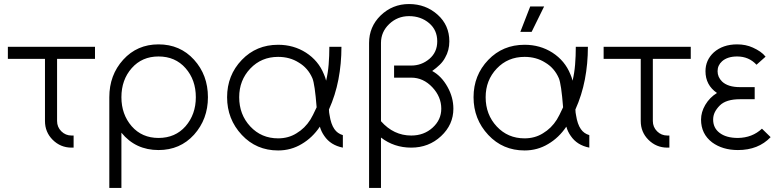

<svg xmlns="http://www.w3.org/2000/svg" viewBox="-20 -732 3863 952"><path d="M19 -500V-440H203V-132Q203 -77 241 -39Q280 0 335 0H345V-60H335Q305 -60 284 -81Q263 -102 263 -132V-440H451V-500Z M766 -452Q849 -452 900 -394Q951 -336 951 -250Q951 -165 900 -106Q849 -48 766 -48Q684 -48 633 -106Q582 -165 582 -250Q582 -336 633 -394Q684 -452 766 -452ZM766 -512Q660 -512 591 -436Q522 -360 522 -250V200H582V-74Q652 12 766 12Q873 12 942 -64Q1011 -141 1011 -250Q1011 -360 942 -436Q873 -512 766 -512Z M1359 -510Q1251 -510 1179 -435Q1106 -359 1106 -250Q1106 -141 1179 -63Q1251 14 1359 14Q1423 14 1476 -18Q1529 -49 1566 -104Q1573 -79 1588 -58Q1619 -12 1680 0V-62Q1653 -70 1638 -92Q1621 -116 1614 -162Q1613 -167 1612 -174Q1611 -181 1611 -189Q1643 -260 1658 -338Q1673 -416 1673 -500H1613Q1613 -454 1609.5 -411.5Q1606 -369 1597 -332Q1595 -341 1592 -349Q1589 -357 1586 -364Q1559 -431 1497 -471Q1436 -510 1359 -510ZM1359 -450Q1417 -450 1461 -422Q1507 -395 1529 -344Q1541 -315 1550 -200Q1540 -178 1532 -162.5Q1524 -147 1519 -139Q1492 -96 1450 -71Q1410 -46 1359 -46Q1276 -46 1221 -105Q1166 -164 1166 -250Q1166 -334 1221 -392Q1276 -450 1359 -450Z M2008 -712Q1926 -712 1867 -655Q1810 -599 1810 -519V200H1869V-50Q1934 0 2019 0Q2106 0 2167 -57Q2228 -114 2228 -193Q2228 -249 2199 -301Q2169 -355 2123 -380Q2144 -395 2160.5 -411Q2177 -427 2187 -446Q2208 -482 2208 -527Q2208 -607 2150 -659Q2091 -712 2008 -712ZM1869 -131V-519Q1869 -574 1910 -613Q1951 -652 2008 -652Q2067 -652 2108 -617Q2148 -583 2148 -527Q2148 -473 2109 -440Q2070 -407 2019 -407H1934V-347H2019Q2079 -347 2124 -299Q2168 -252 2168 -193Q2168 -138 2125 -99Q2082 -60 2019 -60Q1932 -60 1869 -131Z M2581 -510Q2473 -510 2401 -435Q2328 -359 2328 -250Q2328 -141 2401 -63Q2473 14 2581 14Q2645 14 2698 -18Q2751 -49 2788 -104Q2795 -79 2810 -58Q2841 -12 2902 0V-62Q2875 -70 2860 -92Q2843 -116 2836 -162Q2835 -167 2834 -174Q2833 -181 2833 -189Q2865 -260 2880 -338Q2895 -416 2895 -500H2835Q2835 -454 2831.5 -411.5Q2828 -369 2819 -332Q2817 -341 2814 -349Q2811 -357 2808 -364Q2781 -431 2719 -471Q2658 -510 2581 -510ZM2581 -450Q2639 -450 2683 -422Q2729 -395 2751 -344Q2763 -315 2772 -200Q2762 -178 2754 -162.5Q2746 -147 2741 -139Q2714 -96 2672 -71Q2632 -46 2581 -46Q2498 -46 2443 -105Q2388 -164 2388 -250Q2388 -334 2443 -392Q2498 -450 2581 -450ZM2560 -574H2616L2678 -700H2609Z M2973 -500V-440H3157V-132Q3157 -77 3195 -39Q3234 0 3289 0H3299V-60H3289Q3259 -60 3238 -81Q3217 -102 3217 -132V-440H3405V-500Z M3722 -300H3649Q3589 -300 3560 -328Q3538 -350 3538 -379Q3538 -408 3560 -428Q3587 -452 3635 -452Q3693 -452 3731 -411L3776 -451Q3765 -465 3749 -476Q3733 -487 3713 -496Q3678 -512 3635 -512Q3564 -512 3519 -472Q3478 -434 3478 -379Q3478 -310 3535 -271Q3499 -249 3477 -212Q3456 -176 3456 -139Q3456 -68 3511 -26Q3563 12 3639 12Q3740 12 3801 -52L3758 -94Q3710 -49 3639 -48Q3580 -48 3547 -74Q3516 -98 3516 -139Q3516 -159 3524.5 -176Q3533 -193 3549 -209Q3580 -240 3649 -240H3722Z"/></svg>

Font: Unageo Variable
Style: Regular
Weight: 300
Designer: Richard Sepsi
Foundry: Richard Sepsi
Version: Version 2.200